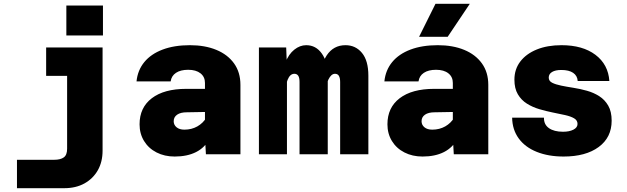

<svg xmlns="http://www.w3.org/2000/svg" viewBox="-20 -809 3290 1007"><path d="M518 -560V-19Q518 40 493 84Q468 128 423 153Q378 178 317 178H69V29H265Q297 29 314.5 16.5Q332 4 332 -29V-560ZM222 -411V-560H385V-411ZM328 -623V-780H520V-623Z M1060 0 1055 -87V-374Q1055 -406 1031.5 -424.5Q1008 -443 967 -443Q927 -443 903 -427Q879 -411 875 -382H696Q702 -441 737 -483.5Q772 -526 833 -549Q894 -572 976 -572Q1055 -572 1114.5 -547.5Q1174 -523 1207.5 -476.5Q1241 -430 1241 -364V0ZM896 12Q843 12 801 -9.5Q759 -31 735.5 -69.5Q712 -108 712 -157Q712 -245 776.5 -294Q841 -343 957 -343H1071L1070 -222L959 -220Q927 -220 909 -207.5Q891 -195 891 -173Q891 -154 906 -141.5Q921 -129 947 -129Q985 -129 1015 -146Q1045 -163 1063 -193L1081 -84Q1055 -35 1008.5 -11.5Q962 12 896 12Z M1764 0V-379Q1764 -400 1757.5 -411Q1751 -422 1737 -422Q1717 -422 1702.5 -392Q1688 -362 1676 -287L1666 -375Q1658 -465 1693.5 -518.5Q1729 -572 1792 -572Q1845 -572 1878.5 -531.5Q1912 -491 1912 -412V0ZM1338 0V-560H1481L1485 -459V0ZM1551 0V-379Q1551 -402 1544 -412Q1537 -422 1524 -422Q1501 -422 1488.5 -390.5Q1476 -359 1465 -287L1466 -381Q1461 -439 1477.5 -482Q1494 -525 1523.5 -548.5Q1553 -572 1586 -572Q1637 -572 1668 -528Q1699 -484 1699 -414V0Z M2360 0 2355 -87V-374Q2355 -406 2331.5 -424.5Q2308 -443 2267 -443Q2227 -443 2203 -427Q2179 -411 2175 -382H1996Q2002 -441 2037 -483.5Q2072 -526 2133 -549Q2194 -572 2276 -572Q2355 -572 2414.5 -547.5Q2474 -523 2507.5 -476.5Q2541 -430 2541 -364V0ZM2196 12Q2143 12 2101 -9.5Q2059 -31 2035.5 -69.5Q2012 -108 2012 -157Q2012 -245 2076.5 -294Q2141 -343 2257 -343H2371L2370 -222L2259 -220Q2227 -220 2209 -207.5Q2191 -195 2191 -173Q2191 -154 2206 -141.5Q2221 -129 2247 -129Q2285 -129 2315 -146Q2345 -163 2363 -193L2381 -84Q2355 -35 2308.5 -11.5Q2262 12 2196 12ZM2178 -616 2264 -789H2444L2328 -616Z M2936 12Q2856 12 2795 -12.5Q2734 -37 2700.5 -83Q2667 -129 2666 -192H2833Q2832 -156 2859 -137Q2886 -118 2933 -118Q2966 -118 2987.5 -129Q3009 -140 3009 -159Q3009 -178 2991 -188.5Q2973 -199 2943.5 -205.5Q2914 -212 2879 -219Q2844 -226 2808.5 -236.5Q2773 -247 2743.5 -265.5Q2714 -284 2696 -314.5Q2678 -345 2678 -391Q2678 -446 2709 -486.5Q2740 -527 2795.5 -549.5Q2851 -572 2925 -572Q3036 -572 3103 -521.5Q3170 -471 3176 -384H3010Q3008 -412 2986 -427Q2964 -442 2924 -442Q2893 -442 2875.5 -431.5Q2858 -421 2858 -402Q2858 -384 2876 -375Q2894 -366 2923 -360Q2952 -354 2987.5 -348.5Q3023 -343 3058.5 -333Q3094 -323 3123 -304.5Q3152 -286 3170 -255Q3188 -224 3188 -176Q3188 -88 3120 -38Q3052 12 2936 12Z"/></svg>

Font: Azeret Mono Thin ExtraBold
Style: Regular
Weight: 800
Version: Version 1.002